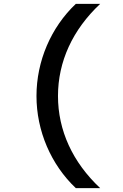

<svg xmlns="http://www.w3.org/2000/svg" viewBox="-20 -810 640 1000"><path d="M375 170H502C358 35 282 -131 282 -310C282 -489 358 -655 502 -790H375C245 -667 170 -491 170 -310C170 -129 245 47 375 170Z"/></svg>

Font: CommitMono
Style: 600Regular
Weight: 600
Monospace: yes
Designer: Eigil Nikolajsen
Foundry: Eigil Nikolajsen
Version: Version 1.143